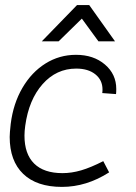

<svg xmlns="http://www.w3.org/2000/svg" viewBox="-20 -727 535 753"><path d="M18 -190Q18 -205 22 -241Q32 -321 68 -382.5Q104 -444 158.5 -478Q213 -512 278 -512Q347 -512 391.5 -474Q436 -436 436 -378Q436 -365 435 -358L381 -362Q382 -367 382 -376Q382 -413 354 -435.5Q326 -458 279 -458Q201 -458 147 -397Q93 -336 79 -234Q76 -213 76 -195Q76 -123 114 -85.5Q152 -48 225 -48Q261 -48 298.5 -59Q336 -70 385 -95L408 -51Q319 6 223 6Q124 6 71 -45Q18 -96 18 -190ZM282 -707H330L431 -565H366L301 -654L210 -565H144Z"/></svg>

Font: Bellota
Style: Italic
Weight: 400
Italic angle: -7.5°
Designer: Kemie Guaida
Foundry: Kemie Guaida
Version: Version 4.001